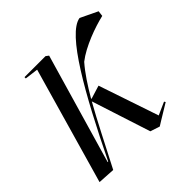

<svg xmlns="http://www.w3.org/2000/svg" viewBox="-188 -876 1053 1053"><g transform="rotate(-45 338.5 -350.0)"><path d="M118 4C189 -132 246 -248 301 -345L412 -2L467 16L496 -2L585 -56L580 -64L506 -31L388 -380L310 -356L309 -359C347 -424 384 -481 425 -528C491 -580 603 -620 673 -636L677 -668L577 -716C469 -700 303 -400 131 -48H127L313 -688L297 -700H134V-690L212 -680L18 -2Z"/></g></svg>

Font: Mazius Display Extra italic
Style: Regular
Weight: 400
Italic angle: -17°
Designer: Alberto Casagrande & Collletttivo
Foundry: Collletttivo
Version: Version 2.000;Glyphs 3.2 (3217)